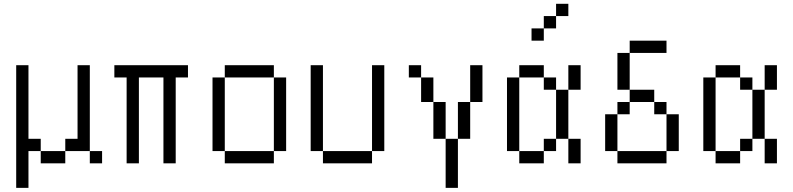

<svg xmlns="http://www.w3.org/2000/svg" viewBox="-20 -832 4040 978"><path d="M500 0V-62.5H437.5V0ZM62.5 -500Q62.5 -500 62.5 125H125V-62.5H187.5V0H312.5V-62.5H187.5V-125H125Q125 -125 125 -500ZM312.5 -62.5H437.5V-500H375Q375 -500 375 -125H312.5Z M937.5 -437.5V-500H562.5V-437.5H625V0H687.5V-437.5H812.5V0H875V-437.5Z M1125 -62.5V0H1375V-62.5ZM1125 -62.5Q1125 -62.5 1125 -437.5H1062.5Q1062.5 -437.5 1062.5 -62.5ZM1375 -62.5H1437.5Q1437.5 -62.5 1437.5 -437.5H1375Q1375 -437.5 1375 -62.5ZM1125 -437.5H1375V-500H1125Z M1625 -62.5V0H1875V-62.5ZM1625 -62.5V-500H1562.5V-62.5ZM1875 -62.5H1937.5V-500H1875Z M2250 -125Q2250 -125 2250 125H2312.5Q2312.5 125 2312.5 -125ZM2250 -125V-312.5H2187.5V-125ZM2312.5 -125H2375V-312.5H2312.5ZM2187.5 -312.5Q2187.5 -312.5 2187.5 -437.5H2125Q2125 -437.5 2125 -312.5ZM2375 -312.5H2437.5V-500H2375ZM2125 -437.5V-500H2062.5V-437.5Z M2875 -750V-812.5H2812.5V-750H2750V-687.5H2687.5V-625H2750V-687.5H2812.5V-750ZM2625 -62.5V0H2750V-62.5ZM2625 -62.5Q2625 -62.5 2625 -437.5H2562.5Q2562.5 -437.5 2562.5 -62.5ZM2750 -62.5H2812.5V-125H2750ZM2875 -125Q2875 -125 2875 0H2937.5Q2937.5 0 2937.5 -125ZM2812.5 -125H2875Q2875 -125 2875 -375H2812.5Q2812.5 -375 2812.5 -125ZM2812.5 -375V-437.5H2750V-375ZM2875 -375H2937.5Q2937.5 -375 2937.5 -500H2875Q2875 -500 2875 -375ZM2625 -437.5H2750V-500H2625Z M3375 -562.5V-625H3187.5V-562.5H3125V-375H3187.5V-312.5H3125V-250H3062.5V-62.5H3125V0H3375V-62.5H3125V-250H3187.5V-312.5H3312.5V-250H3375V-62.5H3437.5V-250H3375V-312.5H3312.5V-375H3187.5V-562.5Z M3625 -62.5V0H3750V-62.5ZM3625 -62.5Q3625 -62.5 3625 -437.5H3562.5Q3562.5 -437.5 3562.5 -62.5ZM3750 -62.5H3812.5V-125H3750ZM3875 -125Q3875 -125 3875 0H3937.5Q3937.5 0 3937.5 -125ZM3812.5 -125H3875Q3875 -125 3875 -375H3812.5Q3812.5 -375 3812.5 -125ZM3812.5 -375V-437.5H3750V-375ZM3875 -375H3937.5Q3937.5 -375 3937.5 -500H3875Q3875 -500 3875 -375ZM3625 -437.5H3750V-500H3625Z"/></svg>

Font: CalcUnifontExMono
Style: Regular
Weight: 500
Version: Version 15.0.06